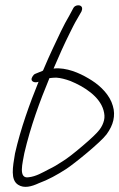

<svg xmlns="http://www.w3.org/2000/svg" viewBox="-20 -662 461 742"><path d="M106 -367C93 -347 114 -340 129 -346C95 -262 60 -166 38 -69C29 -16 20 33 50 52C73 67 102 59 130 46C166 33 202 13 236 -9C268 -30 369 -112 392 -143C405 -161 414 -179 418 -197C422 -215 422 -234 416 -253C405 -293 371 -328 335 -351C302 -372 256 -396 206 -398C200 -398 194 -398 187 -397C207 -444 228 -491 249 -533C259 -553 268 -572 279 -590L295 -618C297 -623 298 -627 297 -632C294 -646 269 -644 263 -630L248 -602C237 -583 226 -563 216 -542C194 -496 171 -448 150 -398C148 -395 147 -388 144 -388L117 -377C112 -375 109 -372 106 -367ZM74 -70C98 -173 134 -271 171 -360C179 -361 188 -362 197 -362C214 -361 233 -356 252 -349C306 -327 365 -289 380 -236C384 -222 385 -209 382 -197C379 -185 374 -173 364 -160C354 -147 332 -126 299 -98C265 -69 239 -49 221 -38C203 -26 186 -16 169 -8C144 5 119 20 91 23C49 30 68 -34 74 -70Z"/></svg>

Font: Stray Cat
Style: SuCnObl
Weight: 400
Version: Version 1.0